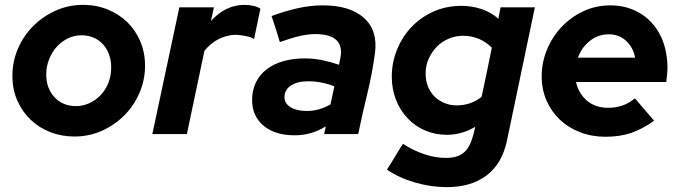

<svg xmlns="http://www.w3.org/2000/svg" viewBox="-20 -551 2795 789"><path d="M31 -240Q31 -298 53.5 -350.5Q76 -403 115.5 -443Q155 -483 208 -507Q261 -531 322 -531Q376 -531 422.5 -512Q469 -493 503 -460Q537 -427 556.5 -381Q576 -335 576 -281Q576 -222 553 -169Q530 -116 490.5 -76.5Q451 -37 398.5 -13.5Q346 10 286 10Q234 10 188 -7.5Q142 -25 107 -58Q72 -91 51.5 -137Q31 -183 31 -240ZM292 -115Q320 -115 346 -126.5Q372 -138 392.5 -159Q413 -180 425 -209.5Q437 -239 437 -275Q437 -302 428.5 -326Q420 -350 404 -368Q388 -386 365.5 -396Q343 -406 315 -406Q285 -406 258.5 -393Q232 -380 212.5 -358Q193 -336 181.5 -306.5Q170 -277 170 -245Q170 -188 204 -151.5Q238 -115 292 -115Z M606 0Q634 -131 661.5 -260.5Q689 -390 717 -521H859Q856 -507 853 -493Q850 -479 847 -465Q876 -497 910.5 -514Q945 -531 985 -531Q1005 -531 1023 -526.5Q1041 -522 1050 -515Q1043 -483 1037 -452.5Q1031 -422 1024 -390Q1014 -398 992 -402.5Q970 -407 951 -408Q944 -408 938 -407.5Q932 -407 926 -406Q863 -395 820 -342L748 0Z M1191 5Q1110 5 1063 -34.5Q1016 -74 1016 -140Q1016 -180 1031.5 -212Q1047 -244 1075.5 -266Q1104 -288 1144 -299.5Q1184 -311 1233 -311Q1269 -311 1305 -303.5Q1341 -296 1373 -285Q1375 -291 1375.5 -297Q1376 -303 1378 -309Q1389 -360 1363 -385.5Q1337 -411 1275 -411Q1247 -411 1212 -403Q1177 -395 1130 -378Q1122 -405 1113.5 -432Q1105 -459 1096 -485Q1152 -506 1204.5 -517.5Q1257 -529 1307 -529Q1418 -529 1475.5 -477.5Q1533 -426 1521 -334Q1510 -250 1489.5 -166.5Q1469 -83 1452 0H1312Q1314 -8 1315.5 -16Q1317 -24 1319 -32Q1261 5 1191 5ZM1149 -152Q1149 -126 1174 -110.5Q1199 -95 1241 -95Q1268 -95 1291.5 -102Q1315 -109 1338 -122L1354 -196Q1330 -206 1302 -211.5Q1274 -217 1246 -217Q1202 -217 1175.5 -199.5Q1149 -182 1149 -152Z M1817 3Q1768 3 1726.5 -15Q1685 -33 1654.5 -65.5Q1624 -98 1607 -141.5Q1590 -185 1590 -236Q1590 -294 1611.5 -347Q1633 -400 1671 -440Q1709 -480 1761.5 -503.5Q1814 -527 1876 -527Q1920 -527 1959.5 -513.5Q1999 -500 2028 -474Q2030 -485 2032.5 -497.5Q2035 -510 2037 -521H2178Q2149 -383 2120.5 -246.5Q2092 -110 2063 28Q2043 122 1979.5 170Q1916 218 1816 218Q1751 218 1685.5 199Q1620 180 1570 146Q1587 120 1603 93Q1619 66 1636 40Q1677 67 1723 82.5Q1769 98 1812 98Q1841 98 1861 90.5Q1881 83 1895 67Q1909 51 1917.5 27Q1926 3 1933 -30Q1907 -14 1877 -5.5Q1847 3 1817 3ZM1729 -249Q1729 -220 1738.5 -196Q1748 -172 1765 -155Q1782 -138 1805.5 -128Q1829 -118 1857 -118Q1915 -118 1959 -153Q1970 -204 1980.5 -254Q1991 -304 2001 -355Q1979 -378 1948.5 -391Q1918 -404 1883 -404Q1853 -404 1825 -392.5Q1797 -381 1776 -360Q1755 -339 1742 -310.5Q1729 -282 1729 -249Z M2668 -55Q2619 -20 2573 -4.5Q2527 11 2468 11Q2412 11 2364 -7.5Q2316 -26 2281 -59Q2246 -92 2226 -137.5Q2206 -183 2206 -237Q2206 -294 2227.5 -346.5Q2249 -399 2287 -439.5Q2325 -480 2376.5 -504.5Q2428 -529 2489 -529Q2534 -529 2573 -514.5Q2612 -500 2642 -473.5Q2672 -447 2691.5 -410Q2711 -373 2718 -329Q2723 -301 2723 -275Q2723 -264 2722 -252Q2721 -240 2718 -214H2347Q2358 -166 2392.5 -137Q2427 -108 2479 -108Q2510 -108 2538 -117.5Q2566 -127 2589 -147Q2609 -124 2628.5 -101Q2648 -78 2668 -55ZM2482 -410Q2438 -410 2404 -383Q2370 -356 2355 -314H2590Q2582 -356 2553 -383Q2524 -410 2482 -410Z"/></svg>

Font: Rosa Sans
Style: Bold Italic
Weight: 700
Italic angle: -12°
Designer: Pentagram / MCKL
Foundry: Pentagram / MCKL
Version: Version 1.005;September 16, 2019;FontCreator 11.5.0.2425 64-